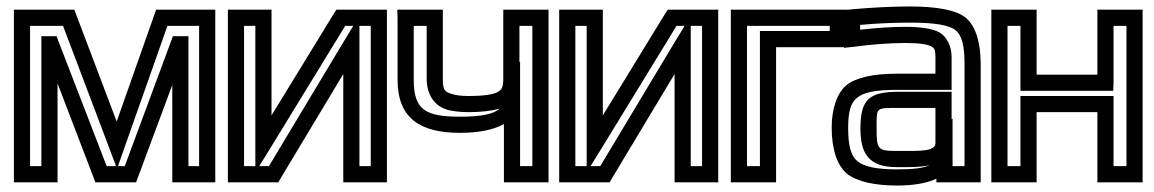

<svg xmlns="http://www.w3.org/2000/svg" viewBox="-20 -539 3571 594"><path d="M646 0V-484V-509H621H481H463L457 -492L341 -163L216 -493L210 -509H193H48H23V-484V0V25H48H133H158V0V-281L269 9L275 25H293H384H401L407 9L513 -276V0V25H538H621H646V0ZM339 -25H310L161 -411L155 -427H138H133H108V-402V-25H73V-459H175L318 -81L339 -25ZM596 -25H563V-402V-427H538H533H515L509 -411L366 -25H345L365 -82L498 -459H596V-25Z M848 13 1042 -310V0V25H1067H1152H1177V0V-484V-509H1152H1035H1021L1013 -497L820 -182V-484V-509H795H710H685V-484V0V25H710H827H841L848 13ZM1092 -459H1127V-25H1092V-400V-459ZM770 -25H735V-459H770V-93V-25ZM812 -25H782L816 -80L1048 -459H1073L1045 -413L812 -25Z M1403 -128C1459 -128 1506 -137 1539 -155V0V25H1564H1652H1677V0V-484V-509H1652H1562H1537V-484V-297C1537 -271 1533 -262 1521 -255C1508 -247 1479 -242 1429 -242C1407 -242 1392 -244 1379 -248C1354 -255 1350 -262 1350 -297V-484V-509H1325H1235H1209L1210 -484V-292C1210 -173 1280 -128 1403 -128ZM1587 -347V-459H1627V-25H1589V-222V-347H1587ZM1403 -178C1295 -178 1260 -200 1260 -292V-459H1300V-297C1300 -249 1321 -212 1365 -199C1382 -195 1404 -192 1429 -192C1468 -192 1502 -196 1526 -203C1507 -186 1469 -178 1403 -178Z M1873 13 2067 -310V0V25H2092H2177H2202V0V-484V-509H2177H2060H2046L2038 -497L1845 -182V-484V-509H1820H1735H1710V-484V0V25H1735H1852H1866L1873 13ZM2117 -459H2152V-25H2117V-400V-459ZM1795 -25H1760V-459H1795V-93V-25ZM1837 -25H1807L1841 -80L2073 -459H2098L2070 -413L1837 -25Z M2597 -418V-484V-509H2572H2266H2241V-484V0V25H2266H2356H2381V0V-393H2572H2597V-418ZM2547 -443H2356H2331V-418V-25H2291V-459H2547V-443Z M3014 0V-342C3014 -408 2998 -459 2968 -484C2939 -508 2878 -519 2795 -519C2741 -519 2680 -516 2613 -510L2591 -508V-485V-419V-391L2619 -394C2679 -402 2733 -406 2782 -406C2825 -406 2849 -402 2862 -395C2871 -390 2874 -384 2874 -363V-311H2754C2682 -311 2627 -299 2598 -275C2569 -250 2553 -202 2553 -144C2553 -78 2570 -26 2601 -1C2632 23 2686 35 2756 35C2805 35 2847 28 2877 14V25H2902H2989H3014V0ZM2692 -141C2692 -208 2688 -205 2760 -205H2874V-96C2874 -70 2823 -72 2771 -72H2753C2695 -72 2692 -78 2692 -141ZM2642 -141C2642 -64 2668 -22 2753 -22H2771C2793 -22 2826 -21 2856 -28C2837 -19 2806 -15 2756 -15C2692 -15 2654 -23 2633 -40C2613 -56 2604 -86 2604 -144C2604 -194 2612 -221 2631 -236C2650 -253 2688 -261 2754 -261H2899H2924V-286V-363C2924 -395 2910 -425 2886 -439C2866 -450 2829 -456 2782 -456C2739 -456 2692 -453 2641 -447V-462C2697 -467 2748 -469 2795 -469C2874 -469 2918 -461 2937 -445C2955 -430 2964 -400 2964 -342V-25H2927V-46V-171H2924V-230V-255H2899H2760C2669 -255 2642 -232 2642 -141Z M3515 0V-484V-509H3490H3400H3375V-484V-308H3187V-484V-509H3162H3072H3047V-484V0V25H3072H3162H3187V0V-192H3375V0V25H3400H3490H3515V0ZM3465 -25H3425V-217V-242H3400H3162H3137V-217V-25H3097V-459H3137V-283V-258H3162H3400H3424L3425 -283V-459H3465V-25Z"/></svg>

Font: Gamestation DisplayOutline
Style: Regular
Weight: 400
Designer: Jonas Hecksher
Foundry: Jonas Hecksher, Playtypeª, e-types AS
Version: Version 1.003